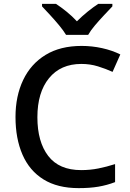

<svg xmlns="http://www.w3.org/2000/svg" viewBox="-20 -961 673 991"><path d="M400 -631Q293 -631 233 -557.5Q173 -484 173 -356Q173 -229 229 -156Q285 -83 399 -83Q445 -83 487.5 -91.5Q530 -100 574 -114V-21Q532 -5 488 2.5Q444 10 386 10Q277 10 204.5 -35Q132 -80 96 -163Q60 -246 60 -357Q60 -465 99.5 -548Q139 -631 215 -677.5Q291 -724 401 -724Q455 -724 507 -712.5Q559 -701 601 -680L561 -590Q526 -606 485.5 -618.5Q445 -631 400 -631ZM321 -781Q307 -804 285 -830.5Q263 -857 239 -883Q215 -909 197 -928V-941H269Q295 -924 323.5 -901Q352 -878 377 -851Q404 -878 432.5 -901Q461 -924 487 -941H560V-928Q542 -909 517.5 -883Q493 -857 470.5 -830.5Q448 -804 435 -781Z"/></svg>

Font: Noto Sans Tangsa Medium
Style: Regular
Weight: 500
Version: Version 1.504